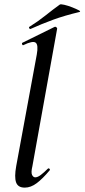

<svg xmlns="http://www.w3.org/2000/svg" viewBox="-20 -848 386 877"><path d="M93 9Q62 9 53.5 -15Q45 -39 54 -89L148 -599Q156 -643 143 -653Q130 -663 87 -642Q83 -640 81 -646Q79 -652 83 -653L229 -725Q234 -727 238 -723Q242 -719 241 -717L128 -89Q121 -60 126.5 -49Q132 -38 141 -38Q152 -38 166.5 -49Q181 -60 198 -77Q202 -81 206 -77Q210 -73 206 -69Q175 -32 148 -11.5Q121 9 93 9ZM120 -716Q116 -714 113.5 -719.5Q111 -725 115 -726Q155 -751 188 -777.5Q221 -804 253 -827Q257 -830 274 -826Q291 -822 310 -814.5Q329 -807 340 -801Q351 -795 342 -793Q275 -777 223 -758Q171 -739 120 -716Z"/></svg>

Font: Cormorant SemiBold
Style: Italic
Weight: 600
Italic angle: -10°
Designer: Christian Thalmann (Catharsis Fonts)
Foundry: Catharsis Fonts
Version: Version 4.000